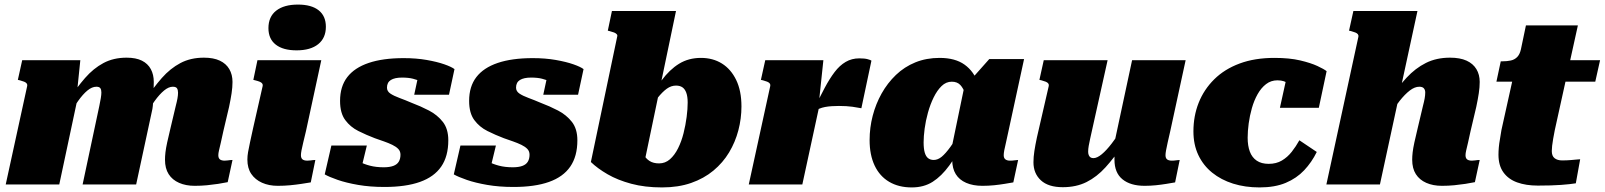

<svg xmlns="http://www.w3.org/2000/svg" viewBox="-20 -806 7012 839"><path d="M5 0H239L325 -404L316 -397L331 -543H77L58 -457L67 -455Q78 -452 85.5 -449Q93 -446 96.5 -441.5Q100 -437 99 -431ZM956 -233 981 -339Q988 -372 992 -398.5Q996 -425 996 -448Q996 -480 982 -504Q968 -528 940.5 -541Q913 -554 871 -554Q813 -554 768.5 -530.5Q724 -507 687 -465Q650 -423 614 -368L612 -298Q635 -336 656 -365Q677 -394 697 -410.5Q717 -427 735 -427Q749 -427 753.5 -420Q758 -413 758 -401Q758 -390 755.5 -376Q753 -362 748 -343L725 -246Q716 -209 710.5 -183.5Q705 -158 703 -140.5Q701 -123 701 -108Q701 -70 717 -45Q733 -20 762.5 -7Q792 6 831 6Q859 6 884.5 3.5Q910 1 933 -2.5Q956 -6 975 -10L996 -107Q992 -107 986.5 -106.5Q981 -106 975 -105Q969 -104 962 -104Q948 -104 941 -109.5Q934 -115 934 -128Q934 -136 937 -149Q940 -162 945 -183Q950 -204 956 -233ZM341 0H575L646 -330Q648 -342 649 -358.5Q650 -375 650.5 -393Q651 -411 651.5 -426Q652 -441 652 -448Q652 -480 639 -504Q626 -528 600 -541Q574 -554 533 -554Q476 -554 432 -530.5Q388 -507 351.5 -465Q315 -423 279 -368L278 -298Q301 -336 321.5 -365Q342 -394 362 -410.5Q382 -427 401 -427Q414 -427 418.5 -420.5Q423 -414 423 -402Q423 -392 420.5 -377Q418 -362 414 -343Z M1061 -109Q1061 -124 1064 -141.5Q1067 -159 1072.5 -184Q1078 -209 1086 -246L1128 -431Q1129 -437 1125.5 -441.5Q1122 -446 1114.5 -449Q1107 -452 1095 -455L1087 -457L1105 -543H1384L1317 -233Q1310 -204 1305 -183Q1300 -162 1297.5 -149Q1295 -136 1295 -128Q1295 -115 1302 -109.5Q1309 -104 1323 -104Q1331 -104 1337 -105Q1343 -106 1348.5 -106.5Q1354 -107 1358 -107L1338 -9Q1320 -6 1297 -2.5Q1274 1 1248 3.5Q1222 6 1194 6Q1155 6 1125 -7.5Q1095 -21 1078 -46Q1061 -71 1061 -109ZM1153 -683Q1153 -733 1187 -759.5Q1221 -786 1282 -786Q1341 -786 1372.5 -761Q1404 -736 1404 -689Q1404 -640 1370.5 -613Q1337 -586 1276 -586Q1217 -586 1185 -611Q1153 -636 1153 -683Z M1660 11Q1597 11 1545 2Q1493 -7 1455.5 -20Q1418 -33 1399 -44L1428 -170H1583L1553 -46Q1533 -53 1523.5 -66.5Q1514 -80 1514 -94.5Q1514 -109 1522 -116Q1533 -109 1551.5 -99Q1570 -89 1596.5 -82Q1623 -75 1657 -75Q1682 -75 1698.5 -81Q1715 -87 1722.5 -99.5Q1730 -112 1730 -130Q1730 -145 1720.5 -155Q1711 -165 1694.5 -173Q1678 -181 1658 -188Q1638 -195 1618 -202Q1581 -216 1546 -233.5Q1511 -251 1488.5 -281.5Q1466 -312 1466 -365Q1466 -428 1497.5 -469Q1529 -510 1591 -531Q1653 -552 1744 -552Q1799 -552 1844.5 -544Q1890 -536 1921.5 -525Q1953 -514 1966 -504L1942 -392H1790L1811 -490Q1827 -492 1836.5 -480.5Q1846 -469 1848 -456Q1850 -443 1841 -437Q1832 -443 1818 -450Q1804 -457 1784.5 -462Q1765 -467 1737 -467Q1705 -467 1688 -456.5Q1671 -446 1671 -423Q1671 -407 1686 -397Q1701 -387 1725.5 -378Q1750 -369 1778 -357Q1818 -342 1854.5 -323Q1891 -304 1915 -273.5Q1939 -243 1939 -193Q1939 -123 1908 -78Q1877 -33 1815 -11Q1753 11 1660 11Z M2224 11Q2161 11 2109 2Q2057 -7 2019.5 -20Q1982 -33 1963 -44L1992 -170H2147L2117 -46Q2097 -53 2087.5 -66.5Q2078 -80 2078 -94.5Q2078 -109 2086 -116Q2097 -109 2115.5 -99Q2134 -89 2160.5 -82Q2187 -75 2221 -75Q2246 -75 2262.5 -81Q2279 -87 2286.5 -99.5Q2294 -112 2294 -130Q2294 -145 2284.5 -155Q2275 -165 2258.5 -173Q2242 -181 2222 -188Q2202 -195 2182 -202Q2145 -216 2110 -233.5Q2075 -251 2052.5 -281.5Q2030 -312 2030 -365Q2030 -428 2061.5 -469Q2093 -510 2155 -531Q2217 -552 2308 -552Q2363 -552 2408.5 -544Q2454 -536 2485.5 -525Q2517 -514 2530 -504L2506 -392H2354L2375 -490Q2391 -492 2400.5 -480.5Q2410 -469 2412 -456Q2414 -443 2405 -437Q2396 -443 2382 -450Q2368 -457 2348.5 -462Q2329 -467 2301 -467Q2269 -467 2252 -456.5Q2235 -446 2235 -423Q2235 -407 2250 -397Q2265 -387 2289.5 -378Q2314 -369 2342 -357Q2382 -342 2418.5 -323Q2455 -304 2479 -273.5Q2503 -243 2503 -193Q2503 -123 2472 -78Q2441 -33 2379 -11Q2317 11 2224 11Z M2860 -92Q2887 -92 2907.5 -110Q2928 -128 2943 -158Q2958 -188 2967 -224Q2976 -260 2980.5 -295Q2985 -330 2985 -358Q2985 -384 2979 -400.5Q2973 -417 2962 -424.5Q2951 -432 2934 -432Q2913 -432 2894 -418.5Q2875 -405 2853 -377.5Q2831 -350 2800 -307L2798 -338Q2835 -406 2870.5 -454Q2906 -502 2947.5 -527.5Q2989 -553 3043 -553Q3095 -553 3134.5 -528.5Q3174 -504 3197 -456.5Q3220 -409 3220 -341Q3220 -288 3206.5 -236.5Q3193 -185 3166 -140Q3139 -95 3097.5 -60.5Q3056 -26 3000 -6.5Q2944 13 2873 13Q2798 13 2738.5 -3Q2679 -19 2635 -44.5Q2591 -70 2562 -98L2677 -646Q2679 -652 2675 -656.5Q2671 -661 2663.5 -664Q2656 -667 2644 -670L2636 -672L2654 -758H2934L2791 -73Q2778 -83 2770.5 -95.5Q2763 -108 2761 -121.5Q2759 -135 2762.5 -148.5Q2766 -162 2776 -175Q2783 -150 2792.5 -131.5Q2802 -113 2818.5 -102.5Q2835 -92 2860 -92Z M3252 0H3486L3565 -365L3559 -363L3578 -543H3324L3305 -457L3314 -455Q3325 -452 3332.5 -449Q3340 -446 3343.5 -441.5Q3347 -437 3346 -431ZM3788 -541Q3784 -544 3771 -547.5Q3758 -551 3735 -551Q3702 -551 3675.5 -535.5Q3649 -520 3627 -491Q3605 -462 3584 -422.5Q3563 -383 3540 -335L3538 -319Q3548 -326 3560 -331Q3572 -336 3585.5 -338.5Q3599 -341 3614.5 -342Q3630 -343 3646 -343Q3680 -343 3705 -339.5Q3730 -336 3744 -333Z M4271 -317 4212 -338Q4206 -370 4198 -395Q4190 -420 4176.5 -434.5Q4163 -449 4139 -449Q4114 -449 4094.5 -430Q4075 -411 4060 -380.5Q4045 -350 4035 -314Q4025 -278 4020.5 -244Q4016 -210 4016 -184Q4016 -156 4021 -139Q4026 -122 4036 -114.5Q4046 -107 4060 -107Q4078 -107 4095 -121Q4112 -135 4133 -164Q4154 -193 4182 -237L4200 -198Q4162 -129 4128 -82.5Q4094 -36 4055.5 -11.5Q4017 13 3964 13Q3907 13 3865.5 -11.5Q3824 -36 3802 -82.5Q3780 -129 3780 -194Q3780 -248 3793.5 -300Q3807 -352 3832.5 -397.5Q3858 -443 3895 -478.5Q3932 -514 3980 -533.5Q4028 -553 4086 -553Q4154 -553 4195 -523.5Q4236 -494 4254 -441.5Q4272 -389 4271 -317ZM4455 -548 4387 -234Q4381 -204 4376 -183.5Q4371 -163 4368.5 -149.5Q4366 -136 4366 -128Q4366 -115 4373.5 -109.5Q4381 -104 4393 -104Q4405 -104 4414 -105.5Q4423 -107 4429 -107L4408 -9Q4391 -6 4369.5 -2.5Q4348 1 4324 3.5Q4300 6 4273 6Q4232 6 4202 -7Q4172 -20 4156.5 -45Q4141 -70 4141 -108Q4141 -114 4141 -120Q4141 -126 4141 -136L4131 -124L4194 -428L4207 -440L4303 -548Z M4744 -201Q4740 -183 4737.5 -169Q4735 -155 4735 -143Q4735 -135 4737.5 -128.5Q4740 -122 4745 -118.5Q4750 -115 4758 -115Q4774 -115 4794.5 -132Q4815 -149 4838 -179Q4861 -209 4886 -247V-172Q4849 -117 4811 -75Q4773 -33 4728 -10.5Q4683 12 4624 12Q4561 12 4528.5 -18Q4496 -48 4496 -97Q4496 -120 4500 -146Q4504 -172 4511 -205L4563 -431Q4564 -437 4560.5 -441.5Q4557 -446 4549.5 -449Q4542 -452 4531 -455L4522 -457L4541 -543H4820ZM5094 -234Q5087 -204 5082.5 -183.5Q5078 -163 5075.5 -149.5Q5073 -136 5073 -128Q5073 -115 5080 -109.5Q5087 -104 5101 -104Q5111 -104 5120 -105.5Q5129 -107 5135 -107L5115 -9Q5098 -6 5076.5 -2.5Q5055 1 5031 3.5Q5007 6 4982 6Q4920 6 4885 -22.5Q4850 -51 4850 -108Q4850 -112 4850 -117Q4850 -122 4850 -129Q4850 -136 4850 -145L4839 -132L4927 -543H5161Z M5524 -90Q5557 -90 5581.5 -104.5Q5606 -119 5624.5 -142.5Q5643 -166 5658 -193L5734 -142Q5712 -97 5679 -62Q5646 -27 5598.5 -7Q5551 13 5484 13Q5421 13 5368.5 -3.5Q5316 -20 5277 -51.5Q5238 -83 5216.5 -128.5Q5195 -174 5195 -232Q5195 -299 5218 -357Q5241 -415 5286 -459.5Q5331 -504 5397 -528.5Q5463 -553 5549 -553Q5615 -553 5661.5 -542Q5708 -531 5737 -517.5Q5766 -504 5777 -495L5743 -335H5573L5608 -494Q5623 -493 5630 -483Q5637 -473 5637.5 -460.5Q5638 -448 5634.5 -437Q5631 -426 5625 -423Q5620 -433 5611 -440Q5602 -447 5590 -451Q5578 -455 5562 -455Q5534 -455 5512.5 -438.5Q5491 -422 5475.5 -394.5Q5460 -367 5450.5 -333.5Q5441 -300 5436.5 -266.5Q5432 -233 5432 -204Q5432 -169 5441.5 -143.5Q5451 -118 5471.5 -104Q5492 -90 5524 -90Z M5776 0H6010L6174 -758H5894L5875 -672L5884 -670Q5895 -667 5902.5 -664Q5910 -661 5913.5 -656.5Q5917 -652 5916 -646ZM6406 -233 6431 -339Q6438 -372 6442 -398.5Q6446 -425 6446 -448Q6446 -480 6431.5 -504Q6417 -528 6388.5 -541Q6360 -554 6316 -554Q6257 -554 6211 -531Q6165 -508 6126.5 -466.5Q6088 -425 6050 -368L6049 -298Q6073 -336 6096 -365Q6119 -394 6140.5 -410.5Q6162 -427 6182 -427Q6196 -427 6202 -420Q6208 -413 6208 -402Q6208 -390 6205.5 -376Q6203 -362 6198 -343L6175 -246Q6166 -209 6160.5 -183.5Q6155 -158 6153 -140.5Q6151 -123 6151 -108Q6151 -70 6167 -45Q6183 -20 6212.5 -7Q6242 6 6281 6Q6309 6 6334.5 3.5Q6360 1 6383 -2.5Q6406 -6 6425 -10L6446 -107Q6442 -107 6436.5 -106.5Q6431 -106 6425 -105Q6419 -104 6412 -104Q6398 -104 6391 -109.5Q6384 -115 6384 -128Q6384 -136 6387 -149Q6390 -162 6395 -183Q6400 -204 6406 -233Z M6700 5Q6648 5 6609.5 -9Q6571 -23 6549.5 -53Q6528 -83 6528 -130Q6528 -145 6529.5 -162Q6531 -179 6534.5 -198Q6538 -217 6541 -238L6604 -522L6696 -543H6972L6951 -449H6519L6538 -538H6544Q6565 -538 6581.5 -541.5Q6598 -545 6609.5 -556.5Q6621 -568 6626 -590L6648 -695H6875L6774 -237Q6770 -217 6767 -199.5Q6764 -182 6762.5 -169Q6761 -156 6761 -146Q6761 -124 6773.5 -114.5Q6786 -105 6806 -105Q6827 -105 6843.5 -106.5Q6860 -108 6871 -109Q6882 -110 6885 -110L6866 -5Q6842 -1 6801.5 2Q6761 5 6700 5Z"/></svg>

Font: Roboto Serif Black
Style: Italic
Weight: 900
Italic angle: -10°
Version: Version 1.008